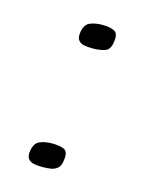

<svg xmlns="http://www.w3.org/2000/svg" viewBox="-66 -387 326 432"><g transform="rotate(15 97.5 -171.0)"><path d="M37 -27Q40 -46 52.5 -51Q65 -56 81 -56Q98 -56 108.5 -51.5Q119 -47 116 -27Q115 -14 108.5 -8Q102 -2 93 -0.5Q84 1 73 1Q63 1 54 -0.5Q45 -2 40 -8Q35 -14 37 -27ZM77 -314Q80 -333 92.5 -338Q105 -343 121 -343Q138 -343 148.5 -338Q159 -333 156 -314Q154 -294 141.5 -290Q129 -286 113 -286Q103 -286 94 -287.5Q85 -289 80 -295Q75 -301 77 -314Z"/></g></svg>

Font: Genos
Style: Italic
Weight: 400
Italic angle: -8°
Version: Version 1.010